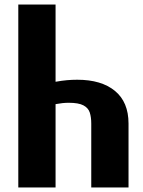

<svg xmlns="http://www.w3.org/2000/svg" viewBox="-20 -830 634 850"><path d="M226 -810V-468Q254 -473 276.5 -475Q299 -477 322 -477Q429 -477 489 -427.5Q549 -378 549 -283V0H384V-283Q384 -311 377.5 -331.5Q371 -352 349.5 -363.5Q328 -375 284 -375Q271 -375 256.5 -373.5Q242 -372 226 -369V0H61V-810Z"/></svg>

Font: Oswald SemiBold
Style: Regular
Weight: 600
Designer: Vernon Adams
Foundry: Vernon Adams
Version: Version 4.100; ttfautohint (v1.8.1.43-b0c9)